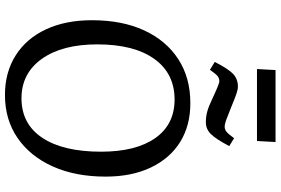

<svg xmlns="http://www.w3.org/2000/svg" viewBox="-194 -896 1104 755"><g transform="rotate(90 357.5 -518.0)"><path d="M59 -328Q59 -447 99 -533.5Q139 -620 212 -667.5Q285 -715 385 -715Q474 -715 538.5 -674.5Q603 -634 638.5 -559Q674 -484 674 -382Q674 -263 634 -174Q594 -85 522 -35.5Q450 14 353 14Q264 14 197.5 -28Q131 -70 95 -147Q59 -224 59 -328ZM154 -349Q154 -211 211 -131Q268 -51 366 -51Q467 -51 521.5 -133Q576 -215 576 -364Q576 -501 522.5 -577Q469 -653 371 -653Q268 -653 211 -573Q154 -493 154 -349ZM255 -1050H538L534 -977H251ZM460 -776Q438 -776 418 -781.5Q398 -787 371 -800Q309 -829 300 -829Q287 -829 278.5 -822Q270 -815 254 -792L223 -811Q250 -864 270 -883Q290 -902 320 -902Q331 -902 347.5 -896.5Q364 -891 405 -874Q437 -861 452.5 -855.5Q468 -850 478 -850Q489 -850 498 -857.5Q507 -865 523 -887L554 -868Q526 -815 506.5 -795.5Q487 -776 460 -776Z"/></g></svg>

Font: Literata 12pt
Style: Italic
Weight: 400
Italic angle: -2°
Designer: Latin by Veronika Burian and Jose Scaglione. Greek by Irene Vlachou. Cyrillic by Vera Evstafieva
Foundry: TypeTogether
Version: Version 3.002